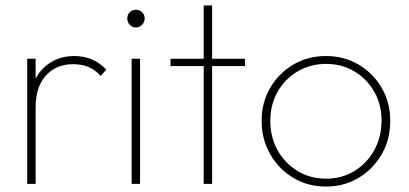

<svg xmlns="http://www.w3.org/2000/svg" viewBox="-20 -676 1505 706"><path d="M80 0V-460H111V0ZM111 -281 90 -287Q90 -375 136.5 -422.5Q183 -470 253 -470Q287 -470 316.5 -458Q346 -446 371 -420L350 -397Q329 -420 304.5 -430Q280 -440 248 -440Q187 -440 149 -398.5Q111 -357 111 -281Z M464 0V-460H495V0ZM479 -575Q466 -575 457 -585Q448 -595 448 -608Q448 -622 457 -631Q466 -640 479 -640Q493 -640 502.5 -631Q512 -622 512 -608Q512 -595 502.5 -585Q493 -575 479 -575Z M729 0V-656H760V0ZM607 -433V-460H881V-433Z M1179 10Q1112 10 1058.5 -22Q1005 -54 973.5 -109Q942 -164 942 -232Q942 -299 973.5 -353Q1005 -407 1058.5 -438.5Q1112 -470 1179 -470Q1245 -470 1298.5 -438.5Q1352 -407 1383.5 -353Q1415 -299 1415 -232Q1415 -163 1383.5 -108.5Q1352 -54 1298.5 -22Q1245 10 1179 10ZM1179 -19Q1237 -19 1283 -47Q1329 -75 1356 -123.5Q1383 -172 1383 -233Q1383 -292 1356 -339Q1329 -386 1283 -413.5Q1237 -441 1179 -441Q1121 -441 1074.5 -413.5Q1028 -386 1001 -339Q974 -292 974 -232Q974 -171 1001 -123Q1028 -75 1074.5 -47Q1121 -19 1179 -19Z"/></svg>

Font: Outfit Thin Thin
Style: Regular
Weight: 250
Version: Version 1.100;gftools[0.9.27]